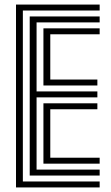

<svg xmlns="http://www.w3.org/2000/svg" viewBox="-20 -820 484 840"><path d="M50 0V-800H416V-774H80V-26H416V0ZM110 -52V-748H416V-722H140V-420H406V-394H140V-78H416V-52ZM170 -446V-696H416V-670H200V-472H406V-446ZM170 -104V-368H406V-342H200V-130H416V-104Z"/></svg>

Font: Big Shoulders Inline Text Black
Style: Regular
Weight: 900
Designer: Patric King
Foundry: XO Type Co
Version: Version 1.000